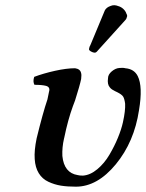

<svg xmlns="http://www.w3.org/2000/svg" viewBox="-20 -699 554 729"><path d="M507.8 -280.8Q489.7 -160.2 419.7 -75.2Q349.6 9.8 268.1 9.8Q235.8 9.8 211.4 5.9Q187 2 163.8 -8.8Q140.6 -19.5 127.2 -41.3Q113.8 -63 111.8 -95.2Q109.4 -127 119.1 -173.8Q142.6 -270 160.2 -321.8Q165 -344.7 166 -350.1Q171.9 -368.2 154.8 -373Q139.6 -377 110.8 -377Q104 -389.2 109.9 -407.2Q145 -420.4 189 -430.2Q232.9 -439.9 265.1 -439.9Q285.2 -437 288.1 -420.9Q290 -415.5 288.1 -398.9Q283.2 -375 265.1 -317.9Q263.7 -314.5 261 -306.9Q258.3 -299.3 256.8 -295.9Q237.8 -243.7 224.1 -176.8L223.1 -172.9Q215.3 -139.2 216.8 -106.9Q223.1 -42.5 274.9 -34.2Q281.7 -32.2 294.9 -32.2Q322.8 -34.2 349.6 -56.6Q376.5 -79.1 395.5 -111.6Q414.6 -144 427.7 -176Q440.9 -208 446.8 -234.9Q456.5 -278.8 455.1 -305.2Q452.6 -324.2 447.5 -332.3Q442.4 -340.3 424.8 -349.1Q423.8 -349.6 417 -352.8Q410.2 -356 405.3 -359.4Q400.4 -362.8 397 -367.2Q386.7 -378.9 390.1 -401.9Q390.1 -416 404.3 -428Q418.5 -439.9 433.1 -440.9Q446.8 -442.4 456.1 -439.9Q489.3 -437 502.9 -410.2Q522.9 -370.6 507.8 -280.8ZM400.9 -676.8Q413.6 -682.1 429.2 -675.8Q439.9 -672.9 448.5 -664.8Q457 -656.7 460 -647Q462.9 -642.6 462.9 -638.2Q460.9 -627.9 456.1 -623L351.1 -506.8Q345.2 -499 339.8 -499Q333.5 -499 325.7 -503.4Q317.9 -507.8 317.9 -512.2V-513.2Q317.9 -513.7 318.4 -514.6Q318.8 -515.6 318.8 -516.1Q318.8 -517.1 319.3 -518.6Q319.8 -520 319.8 -521L323.2 -527.8L377.9 -659.2Q383.3 -670.9 400.9 -676.8Z"/></svg>

Font: Common Serif SemiBold
Style: Italic
Weight: 600
Italic angle: -12°
Designer: Philipp H. Poll, Khaled Hosny
Foundry: Stefan Peev, Context Ltd.
Version: Version 1.026